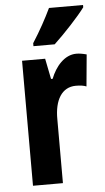

<svg xmlns="http://www.w3.org/2000/svg" viewBox="-54 -801 456 837"><g transform="rotate(-5 173.5 -383.0)"><path d="M342 -756V-766H193C172 -722 145 -672 111 -619V-606H204C250 -649 315 -719 342 -756ZM294 -557C242 -557 202 -509 182 -457H175L157 -547H56V0H187V-279C186 -364 219 -418 280 -418C299 -418 314 -416 326 -411L339 -550C320 -555 307 -557 294 -557Z"/></g></svg>

Font: Noto Sans Georgian ExtraCondensed Bold
Style: Regular
Weight: 700
Width: 2
Designer: Monotype Design Team, Akaki Razmadze
Foundry: Google LLC
Version: Version 2.005